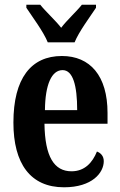

<svg xmlns="http://www.w3.org/2000/svg" viewBox="-20 -786 510 816"><path d="M183 -606H297C315 -651 363 -715 388 -753V-766H328C306 -738 264 -700 240 -668C215 -700 173 -738 151 -766H92V-753C117 -715 165 -651 183 -606ZM252 10C372 10 421 -52 421 -101C421 -123 408 -136 392 -142C373 -95 340 -58 284 -58C210 -58 171 -120 169 -260H437V-306C437 -464 363 -548 243 -548C112 -548 37 -453 37 -265C37 -91 109 10 252 10ZM308 -318H171C172 -428 200 -488 246 -488C290 -488 308 -423 308 -318Z"/></svg>

Font: Noto Serif Khmer ExtraCondensed
Style: Bold
Weight: 700
Width: 2
Designer: Danh Hong and the Monotype Design Team
Foundry: Monotype Imaging Inc.
Version: Version 2.004